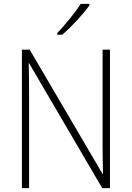

<svg xmlns="http://www.w3.org/2000/svg" viewBox="-20 -970 680 990"><path d="M441 -942V-950H396C367 -904 317 -844 275 -799V-791H301C348 -831 409 -897 441 -942ZM547 0V-714H509V-221C509 -178 510 -120 511 -73H509L133 -714H93V0H130V-497C130 -553 129 -597 128 -644H130L507 0Z"/></svg>

Font: Noto Sans Myanmar SemiCondensed ExtraLight
Style: Regular
Weight: 200
Width: 4
Designer: Monotype Design Team
Foundry: Monotype Imaging Inc.
Version: Version 2.107